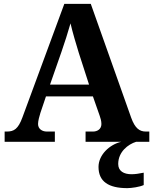

<svg xmlns="http://www.w3.org/2000/svg" viewBox="-20 -734 793 994"><path d="M4 0H264V-53H222C199 -53 177 -66 177 -92C177 -108 184 -133 189 -149L218 -235H461L496 -135C500 -124 505 -108 505 -92C505 -64 482 -53 462 -53H423V0H608C547 14 490 68 490 130C490 206 542 240 639 240C660 240 703 234 724 224V160C700 165 679 168 661 168C621 168 592 152 592 115C592 52 643 13 685 0H753V-53H735C703 -53 679 -69 659 -125L450 -714H313L96 -126C74 -66 52 -53 16 -53H4ZM239 -296 298 -465C314 -511 333 -570 345 -613C356 -566 374 -505 388 -460L441 -296Z"/></svg>

Font: Noto Serif Test
Style: Bold
Weight: 700
Version: Version 1.000